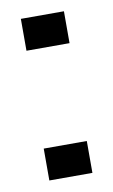

<svg xmlns="http://www.w3.org/2000/svg" viewBox="-57 -567 275 468"><g transform="rotate(-10 81.0 -333.0)"><path d="M27.8 -212.2V-133.3H134.4V-212.2ZM27.8 -533.3V-454.4H134.4V-533.3Z"/></g></svg>

Font: Le Murmure
Style: Regular
Weight: 600
Width: 2
Designer: Jeremy Landes, Alexander Slobzheninov (Cyrillic)
Foundry: Velvetyne Type Foundry
Version: Version 1.0